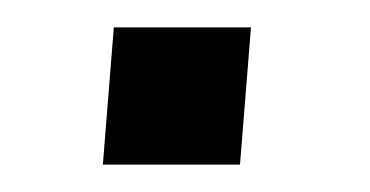

<svg xmlns="http://www.w3.org/2000/svg" viewBox="-20 -120 270 140"><path d="M55 0 63 -100H163L155 0Z"/></svg>

Font: Share
Style: Italic
Weight: 400
Version: Version 1.002